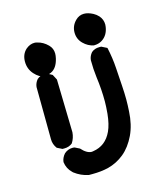

<svg xmlns="http://www.w3.org/2000/svg" viewBox="-106 -625 712 849"><g transform="rotate(-15 250.0 -201.0)"><path d="M156.2 11.7Q164.1 11.7 166 12.7L187.5 23.4Q211.9 50.8 234.4 50.8Q237.3 50.8 241.2 49.8Q299.8 41 326.2 -16.6Q339.8 -45.9 344.7 -93.8Q347.7 -127.9 347.7 -149.4Q347.7 -205.1 339.8 -262.7Q335 -300.8 335 -340.8V-341.8Q336.9 -360.4 349.6 -375Q364.3 -387.7 385.7 -387.7Q389.6 -387.7 394.5 -387.7L419.9 -375Q430.7 -326.2 433.6 -279.3Q436.5 -232.4 439 -196.8Q441.4 -161.1 441.4 -134.3Q441.4 -107.4 439.5 -79.1Q436.5 -19.5 415 26.4Q392.6 73.2 359.4 100.6Q326.2 127.9 284.2 138.7Q251 146.5 211.9 146.5Q198.2 146.5 195.3 146.5Q160.2 139.6 130.9 117.2Q128.9 115.2 127 113.3Q105.5 92.8 101.6 62.5Q103.5 43 118.2 26.4Q134.8 11.7 156.2 11.7ZM74.2 -49.8Q74.2 -52.7 74.2 -55.7L72.3 -289.1Q74.2 -307.6 86.9 -322.3Q101.6 -335 123 -335Q126 -335 131.8 -335L155.3 -322.3L168 -297.9L173.8 -55.7Q173.8 -55.7 173.8 -54.7Q171.9 -29.3 158.2 -7.8Q142.6 4.9 121.1 4.9Q118.2 4.9 112.3 4.9L88.9 -6.8Q74.2 -26.4 74.2 -49.8ZM74.2 -464.8Q92.8 -480.5 113.3 -480.5Q120.1 -480.5 126 -478.5Q152.3 -472.7 173.8 -451.2Q190.4 -434.6 190.4 -411.1Q190.4 -401.4 187.5 -388.7Q177.7 -346.7 150.4 -334Q135.7 -327.1 117.2 -327.1Q95.7 -328.1 73.7 -352.5Q51.8 -377 51.8 -410.6Q51.8 -444.3 74.2 -464.8ZM319.3 -531.2Q335.9 -547.9 358.4 -547.9Q377 -547.9 399.4 -536.1Q412.1 -529.3 421.9 -518.6Q437.5 -501 437.5 -477.5Q437.5 -472.7 436.5 -466.8Q430.7 -428.7 402.3 -411.1Q386.7 -401.4 366.2 -401.4H365.2Q338.9 -406.2 317.9 -427.2Q296.9 -448.2 296.9 -478.5Q296.9 -508.8 319.3 -531.2Z"/></g></svg>

Font: JasonHandwriting2
Style: SemiBold
Weight: 600
Version: Version 1.04.7